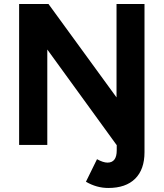

<svg xmlns="http://www.w3.org/2000/svg" viewBox="-20 -720 813 954"><path d="M407 183 462 71Q493 88 514 88Q560 88 560 27V0H559L215 -474V0H75V-700H221L559 -236V-700H698V36Q698 122 651.5 168Q605 214 518 214Q460 214 407 183Z"/></svg>

Font: Oak Sans
Style: Bold
Weight: 700
Designer: Erik Kennedy, Walven
Foundry: Erik Kennedy, Walven
Version: Version 1.000